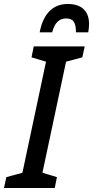

<svg xmlns="http://www.w3.org/2000/svg" viewBox="-67 -948 469 968"><path d="M133 -785H196C209 -835 232 -855 268 -855C304 -855 316 -832 316 -785H378C380 -799 382 -813 382 -827C382 -887 350 -928 274 -928C198 -928 150 -876 133 -785ZM-47 0H209L220 -55L147 -77L266 -637L348 -659L360 -714H103L92 -659L165 -637L46 -77L-35 -55Z"/></svg>

Font: Noto Sans UI Condensed Medium
Style: Italic
Weight: 500
Width: 3
Italic angle: -12°
Designer: Monotype Design Team
Foundry: Monotype Imaging Inc.
Version: Version 1.901